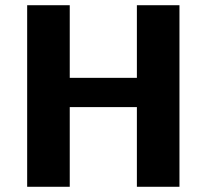

<svg xmlns="http://www.w3.org/2000/svg" viewBox="-20 -715 804 735"><path d="M84 0V-695H247V-417H504V-695H667V0H504V-305H247V0Z"/></svg>

Font: Coval
Style: Black
Weight: 1000
Foundry: Context Ltd
Version: Version 001.000